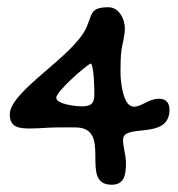

<svg xmlns="http://www.w3.org/2000/svg" viewBox="-20 -624 490 529"><path d="M7 -309C7 -273 32 -270 62 -270C88 -270 115 -273 141 -273H187C294 -273 195 -115 288 -115C325 -115 327 -147 327 -176C327 -197 319 -218 319 -239C319 -286 447 -236 447 -322C447 -341 437 -352 418 -352C390 -352 370 -330 349 -330C318 -330 312 -402 312 -424C312 -445 312 -467 315 -488C318 -507 324 -526 324 -546C324 -571 308 -604 279 -604C228 -604 235 -586 218 -548C183 -469 7 -373 7 -309ZM135 -355C135 -371 213 -441 230 -449C239 -444 240 -379 240 -365C240 -340 232 -331 206 -331C192 -331 135 -336 135 -355Z"/></svg>

Font: ChillLongCangKaiShu Medium
Style: Regular
Weight: 500
Version: Version 3.500;Glyphs 3.1.1 (3135)